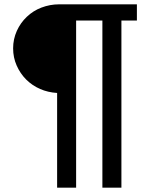

<svg xmlns="http://www.w3.org/2000/svg" viewBox="-20 -720 665 878"><path d="M241.2 -294.9Q199.7 -297.4 163.6 -313Q127 -329.1 99.6 -356.4Q72.3 -383.8 56.2 -420.4Q40 -457 40 -499Q40 -541 57.1 -579.1Q73.7 -615.7 102.5 -643.1Q131.8 -670.9 168.9 -685.1Q208.5 -700.2 250 -700.2H606V-626H535.2V138.2H448.2V-626H328.1V138.2H241.2Z"/></svg>

Font: Post Grotesk Medium
Style: Medium
Weight: 500
Version: Version 1.0